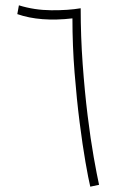

<svg xmlns="http://www.w3.org/2000/svg" viewBox="-20 -699 436 721"><path d="M319 2Q312 -27 301 -90Q290 -153 279 -239.5Q268 -326 260 -426.5Q252 -527 252 -630Q192 -623 140 -627Q88 -631 45 -646L51 -679Q109 -661 172.5 -660.5Q236 -660 283 -668Q283 -561 290.5 -458Q298 -355 309 -265.5Q320 -176 332 -108.5Q344 -41 352 -5Z"/></svg>

Font: Noto Sans Arabic ExtCond ExtLt
Style: Regular
Weight: 200
Width: 2
Designer: Monotype Design Team, Nadine Chahine, Nizar Qandah and Khaled Hosny
Foundry: Monotype Imaging Inc.
Version: Version 2.012; ttfautohint (v1.8.4.7-5d5b)